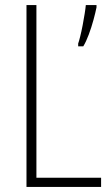

<svg xmlns="http://www.w3.org/2000/svg" viewBox="-20 -734 436 754"><path d="M84 0V-714H123V-36H377V0ZM359 -705Q355 -685 347 -655.5Q339 -626 328.5 -598Q318 -570 307 -552H287V-563Q290 -571 295 -591Q300 -611 304.5 -634.5Q309 -658 312.5 -680Q316 -702 317 -714H359Z"/></svg>

Font: Noto Sans Telugu Condensed ExtraLight
Style: Regular
Weight: 200
Width: 3
Designer: Jelle Bosma - Monotype Design Team
Foundry: Monotype Imaging Inc.
Version: Version 2.005; ttfautohint (v1.8.4.7-5d5b)